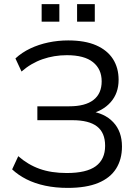

<svg xmlns="http://www.w3.org/2000/svg" viewBox="-20 -912 680 941"><path d="M312 8.9Q252.4 8.9 201.6 -1.9Q150.8 -12.7 110.1 -33.2Q69.4 -53.8 39.5 -81.9L69.5 -146.6Q117.2 -104.7 174.3 -84.4Q231.4 -64 307.3 -64Q404 -64 449.6 -97.6Q495.2 -131.3 495.2 -197.4Q495.2 -261.7 455.5 -292.3Q415.9 -322.9 335.1 -322.9H163.1V-391H319.2Q397.9 -391 438.1 -422.2Q478.3 -453.3 478.3 -513.5Q478.3 -573.2 435.8 -607.3Q393.4 -641.5 307.7 -641.5Q245 -641.5 188.6 -621.9Q132.2 -602.3 85.5 -561.4L55.6 -625.6Q87.1 -654.8 128.3 -674.3Q169.5 -693.9 217 -703.9Q264.4 -713.9 314.3 -713.9Q396.6 -713.9 451.2 -690Q505.9 -666 533.6 -622.8Q561.3 -579.5 561.3 -520.9Q561.3 -455.3 522.5 -411.3Q483.6 -367.3 418 -352.9V-367.3Q492 -358.5 534.9 -313.2Q577.8 -267.9 577.8 -193.8Q577.8 -131.3 549.1 -85.6Q520.4 -39.9 461.6 -15.5Q402.7 8.9 312 8.9ZM357.8 -805.9V-891.7H444.6V-805.9ZM184.1 -805.9V-891.7H270.9V-805.9Z"/></svg>

Font: Nunito Sans 12pt ExtraLight
Style: Regular
Weight: 200
Designer: Vernon Adams
Foundry: Vernon Adams
Version: Version 3.101;gftools[0.9.27]